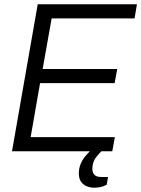

<svg xmlns="http://www.w3.org/2000/svg" viewBox="-20 -706 659 896"><path d="M36 0 156 -686H619L608 -620H221L179 -384H527L515 -318H167L123 -66H516L504 0ZM421 170Q402 170 385.5 163.5Q369 157 358.5 142.5Q348 128 348 104Q348 78 357 57.5Q366 37 381 19.5Q396 2 413 -12H463L462 -8Q447 4 429 27Q411 50 411 82Q411 99 420.5 109.5Q430 120 453 120H484L478 156Q464 164 448.5 167Q433 170 421 170Z"/></svg>

Font: Archivo SemiCondensed Light
Style: Italic
Weight: 300
Width: 4
Italic angle: -10°
Designer: Hector Gatti
Foundry: Omnibus-Type
Version: Version 2.001